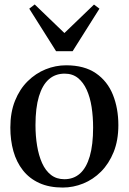

<svg xmlns="http://www.w3.org/2000/svg" viewBox="-20 -832 578 863"><path d="M26.5 -258.5Q26.5 -327 47.5 -379.2Q68.5 -431.5 104.5 -467Q140.5 -502.5 185.2 -520.5Q230 -538.5 277 -538.5Q359 -538.5 411 -502.8Q463 -467 487.5 -406Q512 -345 512 -269.5Q512 -201 490.8 -148.5Q469.5 -96 434 -60.5Q398.5 -25 353.8 -7Q309 11 262 11Q201 11 156.2 -9.5Q111.5 -30 82.8 -66.8Q54 -103.5 40.2 -152.5Q26.5 -201.5 26.5 -258.5ZM269.5 -26.5Q311 -26.5 339.8 -52.2Q368.5 -78 383.5 -129.5Q398.5 -181 398.5 -258.5Q398.5 -307 391.8 -350.8Q385 -394.5 369.8 -428.2Q354.5 -462 330.2 -481.5Q306 -501 270.5 -501Q228.5 -501 199.5 -475.5Q170.5 -450 155 -398.8Q139.5 -347.5 139.5 -269.5Q139.5 -220.5 146.8 -176.8Q154 -133 169.2 -99Q184.5 -65 209.2 -45.8Q234 -26.5 269.5 -26.5ZM232 -602 111.5 -793 136 -812 269.5 -683.5 402.5 -811.5 427 -793 306.5 -602Z"/></svg>

Font: Merriweather 96pt
Style: Regular
Weight: 400
Version: Version 2.100